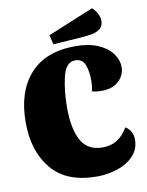

<svg xmlns="http://www.w3.org/2000/svg" viewBox="-96 -931 780 1020"><g transform="rotate(-10 294.5 -420.5)"><path d="M250 -365Q250 -252 284.5 -188.5Q319 -125 401 -125Q446 -125 479 -146Q512 -167 537 -209Q576 -185 576 -136Q576 -85 542 -49Q508 -13 454.5 4.5Q401 22 344 22Q181 22 100.5 -74Q20 -170 20 -326Q20 -492 104.5 -586Q189 -680 350 -680Q422 -680 472.5 -658Q523 -636 548 -601Q573 -566 573 -529Q573 -485 539.5 -453.5Q506 -422 448 -422Q415 -422 396 -428Q402 -458 402 -483Q402 -537 388 -571.5Q374 -606 336 -606Q285 -606 267.5 -530.5Q250 -455 250 -365ZM510 -789Q510 -761 491.5 -746.5Q473 -732 448 -727.5Q423 -723 383 -720L237 -710L225 -761L472 -863Q488 -849 499 -829Q510 -809 510 -789Z"/></g></svg>

Font: Sansita ExtraBold
Style: Regular
Weight: 800
Designer: Pablo Cosgaya
Foundry: Omnibus-Type
Version: Version 1.006